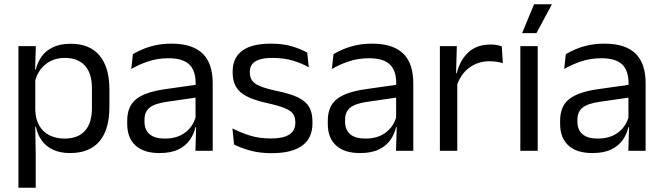

<svg xmlns="http://www.w3.org/2000/svg" viewBox="-20 -703 3088 895"><path d="M306.5 10.5Q261.5 10.5 228.5 -4.5Q195.5 -19.5 175 -47.5Q154.5 -75.5 147.5 -112.5H121L144.5 -188.5Q146.5 -144.5 164.2 -115.2Q182 -86 212.5 -71.5Q243 -57 281.5 -57Q343 -57 375.8 -93Q408.5 -129 408.5 -198.5V-292Q408.5 -361 376 -397Q343.5 -433 281.5 -433Q244.5 -433 216 -418.5Q187.5 -404 168.8 -379Q150 -354 143 -322L123 -378.5H146.5Q154.5 -412 173.8 -439.2Q193 -466.5 226.8 -482.8Q260.5 -499 310 -499Q398 -499 444 -444.2Q490 -389.5 490 -285.5V-204.5Q490 -99.5 443.8 -44.5Q397.5 10.5 306.5 10.5ZM146.5 172H66V-488H147L143.5 -370.5L144.5 -345.5V-140L144 -123.5L146.5 13.5Z M971.5 0H891L894.5 -118.5L891.5 -131V-286.5L892 -315Q892 -374.5 861.8 -403Q831.5 -431.5 766 -431.5Q713.5 -431.5 669.8 -416.5Q626 -401.5 592 -381.5L599.5 -450.5Q618.5 -462 644.8 -473.2Q671 -484.5 704.8 -492Q738.5 -499.5 779 -499.5Q831.5 -499.5 868.2 -486.8Q905 -474 927.8 -450Q950.5 -426 961 -392Q971.5 -358 971.5 -316ZM723 10.5Q650.5 10.5 611.8 -24.8Q573 -60 573 -125.5V-140Q573 -207.5 614.8 -240.8Q656.5 -274 747.5 -287L902 -309L906.5 -250L757.5 -228.5Q701.5 -220.5 677.5 -201.2Q653.5 -182 653.5 -144.5V-136.5Q653.5 -98 677.2 -77.5Q701 -57 748.5 -57Q790.5 -57 820.5 -71.5Q850.5 -86 869 -110.5Q887.5 -135 894 -165L906.5 -110H891Q884 -78 864.8 -50.5Q845.5 -23 811 -6.2Q776.5 10.5 723 10.5Z M1247 11Q1188 11 1144 -1.8Q1100 -14.5 1071 -29.5L1063.5 -104.5Q1100 -85.5 1143.8 -71.5Q1187.5 -57.5 1243 -57.5Q1299.5 -57.5 1328 -75.5Q1356.5 -93.5 1356.5 -129V-134.5Q1356.5 -157.5 1345.8 -172.5Q1335 -187.5 1307 -199Q1279 -210.5 1227.5 -222Q1166 -235.5 1130.5 -253.8Q1095 -272 1079.8 -299Q1064.5 -326 1064.5 -365V-369.5Q1064.5 -433.5 1109 -466.5Q1153.5 -499.5 1243 -499.5Q1300.5 -499.5 1342.8 -486.5Q1385 -473.5 1412 -457.5L1419.5 -389Q1387 -408 1345 -420.5Q1303 -433 1250.5 -433Q1212.5 -433 1189 -425.2Q1165.5 -417.5 1155 -403.2Q1144.5 -389 1144.5 -369V-365Q1144.5 -343 1155 -327.8Q1165.5 -312.5 1192.8 -301.2Q1220 -290 1268.5 -279.5Q1331 -267 1367.8 -249.5Q1404.5 -232 1420.5 -205.2Q1436.5 -178.5 1436.5 -136.5V-128Q1436.5 -59 1388.5 -24Q1340.5 11 1247 11Z M1906.5 0H1826L1829.5 -118.5L1826.5 -131V-286.5L1827 -315Q1827 -374.5 1796.8 -403Q1766.5 -431.5 1701 -431.5Q1648.5 -431.5 1604.8 -416.5Q1561 -401.5 1527 -381.5L1534.5 -450.5Q1553.5 -462 1579.8 -473.2Q1606 -484.5 1639.8 -492Q1673.5 -499.5 1714 -499.5Q1766.5 -499.5 1803.2 -486.8Q1840 -474 1862.8 -450Q1885.5 -426 1896 -392Q1906.5 -358 1906.5 -316ZM1658 10.5Q1585.5 10.5 1546.8 -24.8Q1508 -60 1508 -125.5V-140Q1508 -207.5 1549.8 -240.8Q1591.5 -274 1682.5 -287L1837 -309L1841.5 -250L1692.5 -228.5Q1636.5 -220.5 1612.5 -201.2Q1588.5 -182 1588.5 -144.5V-136.5Q1588.5 -98 1612.2 -77.5Q1636 -57 1683.5 -57Q1725.5 -57 1755.5 -71.5Q1785.5 -86 1804 -110.5Q1822.5 -135 1829 -165L1841.5 -110H1826Q1819 -78 1799.8 -50.5Q1780.5 -23 1746 -6.2Q1711.5 10.5 1658 10.5Z M2107.5 -298.5 2089 -361 2109 -362Q2125 -424 2164 -459.8Q2203 -495.5 2267.5 -495.5Q2283.5 -495.5 2296.2 -493Q2309 -490.5 2319 -487L2324 -408.5Q2311.5 -412.5 2296.2 -415Q2281 -417.5 2262.5 -417.5Q2207.5 -417.5 2166.8 -387Q2126 -356.5 2107.5 -298.5ZM2111.5 0H2030.5V-488H2109.5L2105.5 -344L2111.5 -338Z M2486.5 0H2405.5V-488H2486.5ZM2414 -549 2469.5 -683H2552.5V-682.5L2480.5 -548.5H2414Z M2989.5 0H2909L2912.5 -118.5L2909.5 -131V-286.5L2910 -315Q2910 -374.5 2879.8 -403Q2849.5 -431.5 2784 -431.5Q2731.5 -431.5 2687.8 -416.5Q2644 -401.5 2610 -381.5L2617.5 -450.5Q2636.5 -462 2662.8 -473.2Q2689 -484.5 2722.8 -492Q2756.5 -499.5 2797 -499.5Q2849.5 -499.5 2886.2 -486.8Q2923 -474 2945.8 -450Q2968.5 -426 2979 -392Q2989.5 -358 2989.5 -316ZM2741 10.5Q2668.5 10.5 2629.8 -24.8Q2591 -60 2591 -125.5V-140Q2591 -207.5 2632.8 -240.8Q2674.5 -274 2765.5 -287L2920 -309L2924.5 -250L2775.5 -228.5Q2719.5 -220.5 2695.5 -201.2Q2671.5 -182 2671.5 -144.5V-136.5Q2671.5 -98 2695.2 -77.5Q2719 -57 2766.5 -57Q2808.5 -57 2838.5 -71.5Q2868.5 -86 2887 -110.5Q2905.5 -135 2912 -165L2924.5 -110H2909Q2902 -78 2882.8 -50.5Q2863.5 -23 2829 -6.2Q2794.5 10.5 2741 10.5Z"/></svg>

Font: Anek Kannada
Style: Regular
Weight: 400
Version: Version 1.003